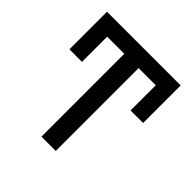

<svg xmlns="http://www.w3.org/2000/svg" viewBox="-189 -882 1037 1037"><g transform="rotate(45 329.5 -363.5)"><path d="M612.6 -711.6V-440.3H516.7V-711.6ZM145.6 -711.6V-440.3H49.7V-711.6ZM385.7 -727.3V0H276.3V-727.3ZM612.6 -727.3V-632.8H49.7V-727.3Z"/></g></svg>

Font: InterMG Medium
Style: Regular
Weight: 500
Designer: Rasmus Andersson
Foundry: rsms
Version: Version 3.019;December 26, 2023;FontCreator 15.0.0.2955 64-b